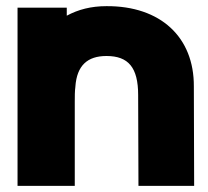

<svg xmlns="http://www.w3.org/2000/svg" viewBox="-20 -604 677 624"><path d="M37 0H223V-273C223 -291 223 -308 225 -322V-323C230 -391 264 -422 326 -422C397 -422 429 -385 429 -295L430 0H611L610 -323C611 -483 502 -585 326 -584C276 -584 234 -573 197 -553V-579H37Z"/></svg>

Font: Rabbid Highway Sign IV
Style: Blk
Weight: 400
Foundry: Cannot Into Space Fonts
Version: Version 0.277